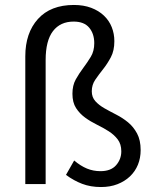

<svg xmlns="http://www.w3.org/2000/svg" viewBox="-20 -742 616 774"><path d="M387 12Q345 12 311 -1Q277 -14 246 -37L279 -95Q305 -73 330.5 -62.5Q356 -52 385 -52Q427 -52 448 -76Q469 -100 469 -132Q469 -161 454.5 -180Q440 -199 418 -213Q396 -227 370.5 -239.5Q345 -252 323 -268Q301 -284 286.5 -306.5Q272 -329 272 -364Q272 -398 285.5 -422Q299 -446 315.5 -468Q332 -490 346 -513Q360 -536 360 -568Q360 -606 339.5 -630.5Q319 -655 277 -655Q223 -655 193.5 -616.5Q164 -578 164 -500V0H82V-515Q82 -609 133 -665.5Q184 -722 278 -722Q317 -722 347.5 -710.5Q378 -699 399 -679Q420 -659 430.5 -632.5Q441 -606 441 -576Q441 -538 427 -511.5Q413 -485 395.5 -463Q378 -441 364 -420.5Q350 -400 350 -374Q350 -350 364.5 -334Q379 -318 401 -305.5Q423 -293 448.5 -280Q474 -267 496 -249Q518 -231 532.5 -204Q547 -177 547 -137Q547 -105 536 -78Q525 -51 504 -31Q483 -11 453.5 0.5Q424 12 387 12Z"/></svg>

Font: CV Source Sans
Style: Regular
Weight: 400
Designer: Paul D. Hunt
Foundry: Adobe Systems Incorporated
Version: Version 3.001